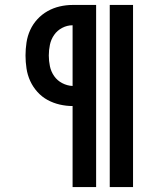

<svg xmlns="http://www.w3.org/2000/svg" viewBox="-20 -755 640 775"><path d="M423 0V-735H517V0ZM273 0V-327Q247 -327 221 -333Q195 -339 172 -351.5Q149 -364 131 -384Q113 -404 102 -428Q91 -452 87 -478.5Q83 -505 83 -531Q83 -557 87 -583.5Q91 -610 102 -634Q113 -658 131 -677.5Q149 -697 172 -710Q195 -723 221 -729Q247 -735 273 -735H368V0ZM273 -408V-653Q251 -653 231 -642.5Q211 -632 198.5 -614Q186 -596 181.5 -574.5Q177 -553 177 -531Q177 -509 181.5 -487.5Q186 -466 198.5 -448Q211 -430 231 -419.5Q251 -409 273 -408Z"/></svg>

Font: Iosevka Slab Semibold Extended
Style: Regular
Weight: 600
Width: 7
Monospace: yes
Designer: Belleve Invis
Foundry: Belleve Invis
Version: Version 11.1.0; ttfautohint (v1.8.3)